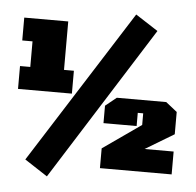

<svg xmlns="http://www.w3.org/2000/svg" viewBox="-58 -862 1007 987"><g transform="rotate(5 445.5 -368.5)"><path d="M220 66 102 -11 605 -803 721 -728ZM33 -369V-487H86V-619H33V-737H260V-487H311V-369ZM488 0V-102L685 -240V-300H657V-232H486V-322L543 -368H798L856 -322V-207L708 -118H858V0Z"/></g></svg>

Font: Tomorrow Black
Style: Regular
Weight: 900
Designer: Tony de Marco, Monica Rizzolli
Foundry: Just in Type
Version: Version 2.002